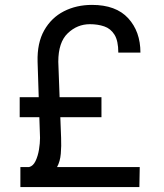

<svg xmlns="http://www.w3.org/2000/svg" viewBox="-20 -757 665 777"><path d="M390.6 -282.7H224.1L227.3 -198.9Q228.7 -165.8 226 -134.8Q223.4 -103.7 210.9 -81H545.5L544 0H62.5V-81H98Q114.3 -85.2 123.9 -105.5Q133.5 -125.7 137.8 -151.6Q142 -177.6 142 -198.9L139.2 -282.7H59.7V-363.6H136.7L132.1 -507.1Q130 -583.1 158.9 -634.2Q187.9 -685.4 238.5 -711.3Q289.1 -737.2 352.3 -737.2Q449.2 -737.2 498.8 -683.2Q548.3 -629.3 548.3 -544H458.8Q458.8 -591.6 443.4 -616.5Q427.9 -641.3 401.8 -650.2Q375.7 -659.1 343.8 -659.1Q292.6 -659.1 254.3 -622.5Q215.9 -585.9 215.9 -507.1L221.2 -363.6H390.6Z"/></svg>

Font: Interface
Style: Regular
Weight: 400
Designer: Rasmus Andersson
Foundry: rsms
Version: Version 1.8